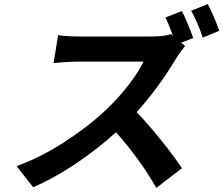

<svg xmlns="http://www.w3.org/2000/svg" viewBox="-20 -849 1088 935"><path d="M1047.6 -698.9 967.3 -665.8Q940.7 -745 910.9 -796.9L992.2 -828.8Q1022 -772.7 1047.6 -698.9ZM862.2 -641 881.4 -625Q851.6 -588.1 838.4 -565Q747.9 -415.8 645.2 -302.9Q701.7 -245 765.6 -165.1Q829.5 -85.2 866.1 -29.8L741.1 66.1Q667.6 -65.7 545.1 -204.9Q452.8 -121.4 348.4 -51.5Q244 18.5 141.7 62.9L60.7 -40.1Q176.1 -81.3 293.9 -157.5Q411.6 -233.7 497.2 -315Q554 -368.3 604.4 -433.2Q654.8 -498.2 679 -549H354.8Q337 -549 313.7 -547.6Q290.5 -546.2 268.6 -544.2Q246.8 -542.3 240.8 -541.9L263.1 -677.9Q306.8 -671.2 375 -671.2H712Q779.8 -671.2 813.2 -682.9L822.4 -674Q803.3 -728 785.5 -763.8L865.8 -795.1Q878.9 -770.2 894.9 -731.5Q910.9 -692.8 920.8 -664.1Z"/></svg>

Font: Karasuma Gothic
Style: Bold Italic
Weight: 700
Italic angle: 9.39998°
Designer: Rasmus Andersson / Ryoko Nishizuka
Foundry: Genbu
Version: Version 1.00